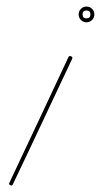

<svg xmlns="http://www.w3.org/2000/svg" viewBox="-20 -548 316 586"><path d="M189 -374Q192 -379 197 -376Q203 -374 200 -368Q155 -273 110 -177Q65 -81 19 15Q17 20 11 17Q6 15 9 9Q54 -86 99 -182Q144 -278 189 -374Q189 -374 189 -374Q189 -374 189 -374ZM232 -504Q232 -492 244 -492Q256 -492 256 -504Q256 -516 244 -516Q232 -516 232 -504ZM268 -504Q268 -494 261 -487Q254 -480 244 -480Q234 -480 227 -487Q220 -494 220 -504Q220 -514 227 -521Q234 -528 244 -528Q254 -528 261 -521Q268 -514 268 -504Z"/></svg>

Font: FRB American Cursive Guidelines Arrows Thin
Style: Italic
Weight: 100
Italic angle: -25°
Version: Version 2.0;Modular Font Editor K font №1